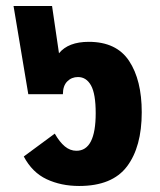

<svg xmlns="http://www.w3.org/2000/svg" viewBox="-20 -604 531 638"><path d="M243 14Q183 14 135 -8.5Q87 -31 59 -84L162 -160Q178 -132 195.5 -117.5Q213 -103 234 -103Q298 -103 298 -228Q298 -292 282.5 -320Q267 -348 239 -348Q218 -348 203.5 -333.5Q189 -319 189 -291H74L25 -584H153L176 -427Q207 -465 275 -465Q367 -465 409 -401.5Q451 -338 451 -231Q451 -116 402 -51Q353 14 243 14Z"/></svg>

Font: Noto Sans Thai UI SemCond ExtBd
Style: Regular
Weight: 800
Width: 4
Designer: Monotype Design Team
Foundry: Monotype Imaging Inc.
Version: Version 2.000